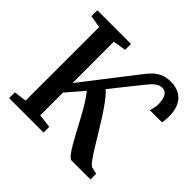

<svg xmlns="http://www.w3.org/2000/svg" viewBox="-179 -949 1146 1146"><g transform="rotate(45 394.5 -376.0)"><path d="M36.5 0V-48.5L116.5 -59V-680L38 -693V-743H322V-693L240 -680L240.5 -331.5L500.5 -666.5Q517.5 -689 537.5 -708.8Q557.5 -728.5 584.5 -740.5Q611.5 -752.5 650 -752.5Q678.5 -752.5 703.5 -744Q728.5 -735.5 748 -717Q767.5 -698.5 778.2 -668.8Q789 -639 789 -597Q789 -578.5 787.5 -566.2Q786 -554 784 -543H681Q685.5 -557 689 -572Q692.5 -587 692.5 -604.5Q692.5 -643.5 679.8 -667Q667 -690.5 640 -690.5Q620.5 -690.5 604.8 -680.8Q589 -671 575.5 -656Q562 -641 548.5 -624L406 -445.5Q429.5 -424.5 455.8 -389.2Q482 -354 508.8 -312Q535.5 -270 561.2 -227.5Q587 -185 609.5 -148.5Q632 -112 649.8 -88Q667.5 -64 677.5 -59L723 -48V0H563.5Q552.5 0 536.8 -19.5Q521 -39 502.2 -71.2Q483.5 -103.5 462.5 -143Q441.5 -182.5 419.5 -223Q397.5 -263.5 375.8 -299Q354 -334.5 333.5 -358.5L240.5 -251V-59L327 -48V0Z"/></g></svg>

Font: Merriweather 36pt SemiBold
Style: Regular
Weight: 600
Version: Version 2.100